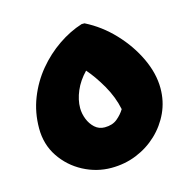

<svg xmlns="http://www.w3.org/2000/svg" viewBox="-91 -667 773 770"><g transform="rotate(-15 296.0 -282.0)"><path d="M40 -216Q40 -282 63 -340.5Q86 -399 125 -446Q164 -493 213 -526.5Q262 -560 313 -576H325Q389 -544 440.5 -489.5Q492 -435 522 -371Q552 -307 552 -246Q552 -192 530.5 -145.5Q509 -99 471.5 -63.5Q434 -28 385 -8Q336 12 280 12Q219 12 164 -17Q109 -46 74.5 -97.5Q40 -149 40 -216ZM220 -252Q220 -229 229 -206Q238 -183 255 -167.5Q272 -152 296 -152Q328 -152 348 -168.5Q368 -185 380 -205Q369 -258 340.5 -307.5Q312 -357 282 -391Q251 -359 235.5 -322.5Q220 -286 220 -252Z"/></g></svg>

Font: Kufam Black
Style: Italic
Weight: 900
Italic angle: -11°
Designer: Artur Schmal
Foundry: Original Type
Version: Version 1.301; ttfautohint (v1.8.3)